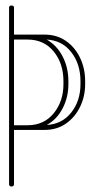

<svg xmlns="http://www.w3.org/2000/svg" viewBox="-20 -679 344 699"><path d="M31 -9Q31 0 22 0Q13 0 13 -9V-651Q13 -659 22 -659Q31 -659 31 -651V-553H142Q187 -553 220 -530Q253 -507 271.5 -468.5Q290 -430 290 -383V-373Q290 -328 271.5 -290Q253 -252 220 -229Q187 -206 142 -206H31ZM80 -535H31V-223H80Q140 -223 175.5 -266.5Q211 -310 211 -373V-383Q211 -448 175.5 -491.5Q140 -535 80 -535ZM229 -373Q229 -325 208 -284.5Q187 -244 150 -224Q206 -227 239.5 -269.5Q273 -312 273 -373V-383Q273 -446 239.5 -489Q206 -532 150 -535Q187 -514 208 -473.5Q229 -433 229 -383Z"/></svg>

Font: Libertine Sup Thin
Style: Regular
Weight: 100
Designer: Bastien Sozeau
Foundry: NBR — Bastien Sozeau
Version: Version 2.003; ttfautohint (v1.8.4.7-5d5b);gftools[0.9.33]